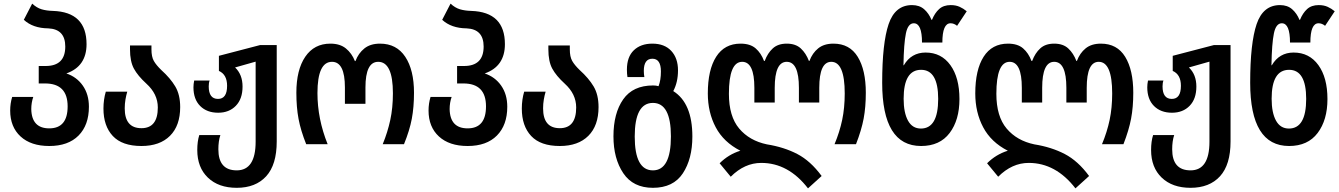

<svg xmlns="http://www.w3.org/2000/svg" viewBox="-20 -793 7363 1056"><path d="M251 10Q355 10 412 -47.5Q469 -105 469 -206Q469 -274 435.5 -322Q402 -370 345 -389Q456 -428 456 -550Q456 -727 271 -733Q235 -734 208.5 -742Q182 -750 157 -773L111 -684Q161 -638 245 -637Q339 -633 339 -537Q339 -430 231 -430H193V-334H228Q352 -334 352 -208Q352 -87 251 -87Q154 -87 152 -193Q152 -228 163 -260H47Q36 -224 36 -185Q36 -95 93 -42.5Q150 10 251 10Z M758 10Q859 10 915 -46Q971 -102 971 -204Q971 -272 944 -317.5Q917 -363 867 -408Q839 -435 826 -458Q813 -481 813 -521V-543H695V-522Q695 -455 716.5 -415.5Q738 -376 785 -333Q848 -276 848 -202Q848 -88 758 -88Q666 -88 666 -197Q666 -222 670 -245.5Q674 -269 680 -289H562Q549 -245 549 -196Q549 -100 600.5 -45Q652 10 758 10Z M1282 240Q1386 240 1444 176.5Q1502 113 1502 -15V-545H1410L1184 -486V-403Q1229 -383 1229 -321Q1229 -249 1179 -249Q1128 -249 1128 -318Q1128 -338 1133 -350H1048Q1044 -330 1044 -313Q1044 -247 1081 -210Q1118 -173 1180 -173Q1240 -173 1277 -211Q1314 -249 1314 -317Q1314 -383 1273 -422L1386 -454V-14Q1386 144 1282 144Q1181 144 1181 28Q1181 -17 1192 -50H1076Q1065 -15 1065 32Q1065 128 1123.5 184Q1182 240 1282 240Z M1664 0H1782Q1726 -139 1726 -281Q1726 -453 1806 -453Q1877 -453 1877 -312V-222H1990V-312Q1990 -453 2060 -453Q2141 -453 2141 -280Q2141 -200 2126.5 -133Q2112 -66 2085 0H2202Q2233 -76 2245 -140Q2257 -204 2257 -283Q2257 -408 2209 -480.5Q2161 -553 2070 -553Q2017 -553 1984 -526.5Q1951 -500 1935 -457H1932Q1915 -500 1882.5 -526.5Q1850 -553 1797 -553Q1708 -553 1659 -481Q1610 -409 1610 -283Q1610 -203 1622 -139Q1634 -75 1664 0Z M2552 10Q2656 10 2713 -47.5Q2770 -105 2770 -206Q2770 -274 2736.5 -322Q2703 -370 2646 -389Q2757 -428 2757 -550Q2757 -727 2572 -733Q2536 -734 2509.5 -742Q2483 -750 2458 -773L2412 -684Q2462 -638 2546 -637Q2640 -633 2640 -537Q2640 -430 2532 -430H2494V-334H2529Q2653 -334 2653 -208Q2653 -87 2552 -87Q2455 -87 2453 -193Q2453 -228 2464 -260H2348Q2337 -224 2337 -185Q2337 -95 2394 -42.5Q2451 10 2552 10Z M3059 10Q3160 10 3216 -46Q3272 -102 3272 -204Q3272 -272 3245 -317.5Q3218 -363 3168 -408Q3140 -435 3127 -458Q3114 -481 3114 -521V-543H2996V-522Q2996 -455 3017.5 -415.5Q3039 -376 3086 -333Q3149 -276 3149 -202Q3149 -88 3059 -88Q2967 -88 2967 -197Q2967 -222 2971 -245.5Q2975 -269 2981 -289H2863Q2850 -245 2850 -196Q2850 -100 2901.5 -45Q2953 10 3059 10Z M3571 240Q3683 240 3735.5 160.5Q3788 81 3788 -42Q3788 -226 3683 -292Q3709 -341 3709 -406Q3709 -473 3672 -513Q3635 -553 3568 -553Q3504 -553 3466 -516.5Q3428 -480 3428 -410Q3428 -387 3431 -369H3524Q3521 -386 3521 -403Q3521 -470 3568 -470Q3615 -470 3615 -400Q3615 -352 3602 -319Q3589 -323 3572 -323Q3461 -323 3407.5 -246.5Q3354 -170 3354 -43Q3354 79 3408 159.5Q3462 240 3571 240ZM3571 144Q3471 144 3471 -42Q3471 -227 3571 -227Q3670 -227 3670 -43Q3670 144 3571 144Z M4424 243 4499 175Q4438 92 4365 54Q4292 16 4198 1Q4102 -19 4045.5 -86Q3989 -153 3989 -277Q3989 -453 4062 -453Q4129 -453 4129 -310V-229H4241V-310Q4241 -453 4307 -453Q4374 -453 4374 -310V-229H4486V-310Q4486 -453 4552 -453Q4626 -453 4626 -279Q4626 -200 4612 -133.5Q4598 -67 4570 0H4688Q4718 -77 4730 -140.5Q4742 -204 4742 -283Q4742 -408 4697.5 -480.5Q4653 -553 4564 -553Q4512 -553 4480 -527Q4448 -501 4432 -458H4429Q4413 -500 4384.5 -526.5Q4356 -553 4307 -553Q4259 -553 4230.5 -527Q4202 -501 4186 -458H4182Q4166 -501 4136 -527Q4106 -553 4053 -553Q3965 -553 3919 -481Q3873 -409 3873 -279Q3873 -175 3916.5 -93Q3960 -11 4052 36Q3987 56 3938 105L3999 179Q4075 103 4167 103Q4316 103 4424 243Z M5046 10Q5149 10 5203 -61.5Q5257 -133 5257 -248Q5257 -366 5207 -435Q5157 -504 5071 -504Q4992 -504 4951 -434H4949Q4951 -554 4962.5 -609.5Q4974 -665 5006 -665Q5051 -665 5051 -559H5163Q5163 -665 5208 -665Q5227 -665 5244 -651L5297 -731Q5279 -746 5258 -755.5Q5237 -765 5209 -765Q5169 -765 5145 -743Q5121 -721 5106 -684H5103Q5089 -719 5063 -742Q5037 -765 4996 -765Q4903 -765 4867.5 -660.5Q4832 -556 4832 -338Q4832 10 5046 10ZM5045 -86Q4998 -86 4974 -129.5Q4950 -173 4950 -250Q4950 -409 5046 -409Q5140 -409 5140 -249Q5140 -86 5045 -86Z M5895 243 5970 175Q5909 92 5836 54Q5763 16 5669 1Q5573 -19 5516.5 -86Q5460 -153 5460 -277Q5460 -453 5533 -453Q5600 -453 5600 -310V-229H5712V-310Q5712 -453 5778 -453Q5845 -453 5845 -310V-229H5957V-310Q5957 -453 6023 -453Q6097 -453 6097 -279Q6097 -200 6083 -133.5Q6069 -67 6041 0H6159Q6189 -77 6201 -140.5Q6213 -204 6213 -283Q6213 -408 6168.5 -480.5Q6124 -553 6035 -553Q5983 -553 5951 -527Q5919 -501 5903 -458H5900Q5884 -500 5855.5 -526.5Q5827 -553 5778 -553Q5730 -553 5701.5 -527Q5673 -501 5657 -458H5653Q5637 -501 5607 -527Q5577 -553 5524 -553Q5436 -553 5390 -481Q5344 -409 5344 -279Q5344 -175 5387.5 -93Q5431 -11 5523 36Q5458 56 5409 105L5470 179Q5546 103 5638 103Q5787 103 5895 243Z M6528 240Q6632 240 6690 176.5Q6748 113 6748 -15V-545H6656L6430 -486V-403Q6475 -383 6475 -321Q6475 -249 6425 -249Q6374 -249 6374 -318Q6374 -338 6379 -350H6294Q6290 -330 6290 -313Q6290 -247 6327 -210Q6364 -173 6426 -173Q6486 -173 6523 -211Q6560 -249 6560 -317Q6560 -383 6519 -422L6632 -454V-14Q6632 144 6528 144Q6427 144 6427 28Q6427 -17 6438 -50H6322Q6311 -15 6311 32Q6311 128 6369.5 184Q6428 240 6528 240Z M7070 10Q7173 10 7227 -61.5Q7281 -133 7281 -248Q7281 -366 7231 -435Q7181 -504 7095 -504Q7016 -504 6975 -434H6973Q6975 -554 6986.5 -609.5Q6998 -665 7030 -665Q7075 -665 7075 -559H7187Q7187 -665 7232 -665Q7251 -665 7268 -651L7321 -731Q7303 -746 7282 -755.5Q7261 -765 7233 -765Q7193 -765 7169 -743Q7145 -721 7130 -684H7127Q7113 -719 7087 -742Q7061 -765 7020 -765Q6927 -765 6891.5 -660.5Q6856 -556 6856 -338Q6856 10 7070 10ZM7069 -86Q7022 -86 6998 -129.5Q6974 -173 6974 -250Q6974 -409 7070 -409Q7164 -409 7164 -249Q7164 -86 7069 -86Z"/></svg>

Font: Noto Sans Georgian Condensed Semi
Style: Regular
Weight: 600
Width: 3
Designer: Monotype Design Team
Foundry: Monotype Imaging Inc.
Version: Version 1.901